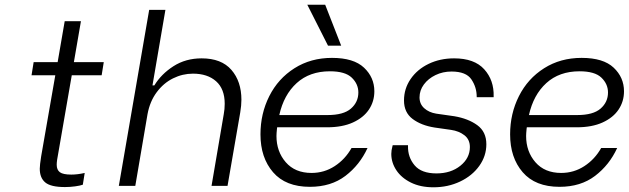

<svg xmlns="http://www.w3.org/2000/svg" viewBox="-20 -790 2672 816"><path d="M228 -141Q221 -106 221 -90Q221 -68 234.5 -58Q248 -48 283 -48Q310 -48 340 -55L332 -5Q321 -1 299.5 2Q278 5 256 5Q196 5 172.5 -14.5Q149 -34 149 -73Q149 -88 155 -126L215 -470H114L123 -526H225L255 -700H324L294 -526H421L412 -470H285Z M614 -748H683L628 -427H636Q665 -475 717 -508.5Q769 -542 837 -542Q921 -542 963.5 -493Q1006 -444 1006 -366Q1006 -342 1001 -312L947 0H879L931 -305Q935 -326 935 -349Q935 -412 898.5 -444.5Q862 -477 800 -477Q756 -477 715.5 -457Q675 -437 646 -398Q617 -359 607 -305L555 0H485Z M1087 -219Q1087 -307 1124.5 -381.5Q1162 -456 1231.5 -500Q1301 -544 1391 -544Q1483 -544 1527 -502.5Q1571 -461 1571 -402Q1571 -359 1548 -324.5Q1525 -290 1480 -269.5Q1435 -249 1370 -249H1158L1157 -242Q1155 -222 1155 -212Q1155 -146 1194.5 -100.5Q1234 -55 1304 -55Q1358 -55 1402.5 -84Q1447 -113 1474 -161H1542Q1509 -89 1448 -42.5Q1387 4 1297 4Q1194 4 1140.5 -58Q1087 -120 1087 -219ZM1372 -301Q1440 -301 1471.5 -328.5Q1503 -356 1503 -397Q1503 -433 1475 -460Q1447 -487 1382 -487Q1296 -487 1241 -437Q1186 -387 1167 -301ZM1286 -770H1362L1430 -596H1374Z M1643 -136Q1643 -151 1648 -169L1649 -173H1714V-169Q1713 -122 1742 -87.5Q1771 -53 1835 -53Q1896 -53 1936.5 -85.5Q1977 -118 1977 -165Q1977 -197 1954 -215Q1931 -233 1897 -238L1827 -248Q1770 -257 1733.5 -284.5Q1697 -312 1697 -363Q1697 -413 1725 -454Q1753 -495 1801.5 -518.5Q1850 -542 1910 -542Q1996 -542 2038 -495.5Q2080 -449 2078 -380V-377H2006V-379Q2006 -419 1983.5 -452.5Q1961 -486 1899 -486Q1862 -486 1831 -471Q1800 -456 1781.5 -431Q1763 -406 1763 -376Q1763 -348 1783 -330Q1803 -312 1834 -307L1911 -296Q1970 -286 2008.5 -258Q2047 -230 2047 -177Q2047 -127 2017 -85Q1987 -43 1935.5 -18.5Q1884 6 1822 6Q1767 6 1726.5 -14Q1686 -34 1664.5 -66.5Q1643 -99 1643 -136Z M2148 -219Q2148 -307 2185.5 -381.5Q2223 -456 2292.5 -500Q2362 -544 2452 -544Q2544 -544 2588 -502.5Q2632 -461 2632 -402Q2632 -359 2609 -324.5Q2586 -290 2541 -269.5Q2496 -249 2431 -249H2219L2218 -242Q2216 -222 2216 -212Q2216 -146 2255.5 -100.5Q2295 -55 2365 -55Q2419 -55 2463.5 -84Q2508 -113 2535 -161H2603Q2570 -89 2509 -42.5Q2448 4 2358 4Q2255 4 2201.5 -58Q2148 -120 2148 -219ZM2433 -301Q2501 -301 2532.5 -328.5Q2564 -356 2564 -397Q2564 -433 2536 -460Q2508 -487 2443 -487Q2357 -487 2302 -437Q2247 -387 2228 -301Z"/></svg>

Font: Be Vietnam Light
Style: Italic
Weight: 300
Italic angle: -9.222°
Designer: Gabriel Lam
Foundry: TypeRant
Version: Version 3.000